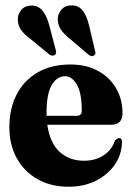

<svg xmlns="http://www.w3.org/2000/svg" viewBox="-20 -698 500 728"><path d="M444.5 -269Q444.5 -225 401 -225H159.5Q169 -156 206 -122.2Q243 -88.5 299 -88.5Q341.5 -88.5 373 -109.2Q404.5 -130 415.5 -164.5Q424.5 -174.5 432 -174.5Q443 -174.5 442.5 -158.5Q441.5 -112.5 415.5 -74.2Q389.5 -36 344.2 -13Q299 10 240 10Q173 10 122.5 -18.5Q72 -47 43.8 -97.8Q15.5 -148.5 15.5 -216Q15.5 -286 43 -339.5Q70.5 -393 122.5 -423.2Q174.5 -453.5 247 -453.5Q307.5 -453.5 352 -429Q396.5 -404.5 420.5 -362.8Q444.5 -321 444.5 -269ZM156.5 -270Q156.5 -264 156.5 -259H271.5Q290 -259 290 -278.5Q290 -346 271.2 -377.5Q252.5 -409 227 -409Q196.5 -409 176.5 -376.2Q156.5 -343.5 156.5 -270ZM317 -604.5 339.5 -509.5Q341.5 -503 341.8 -497.5Q342 -492 337 -488Q328 -481 316 -490.5L243.5 -552Q222 -569 210.2 -587Q198.5 -605 199 -628Q200 -647 214.2 -662.8Q228.5 -678.5 254 -677.5Q279 -677 294 -657.2Q309 -637.5 317 -604.5ZM165.5 -606.5 190.5 -512Q192.5 -505.5 192.8 -500Q193 -494.5 189 -490.5Q180.5 -483 167 -491.5L94 -551.5Q72 -567.5 59.8 -584.8Q47.5 -602 47.5 -625.5Q47.5 -644.5 61.2 -660.8Q75 -677 100 -677Q125 -677 140.8 -658Q156.5 -639 165.5 -606.5Z"/></svg>

Font: Fraunces 144pt Soft
Style: Bold
Weight: 700
Version: Version 1.000;[0bf87f6ff]